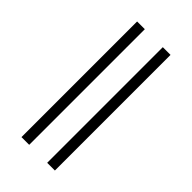

<svg xmlns="http://www.w3.org/2000/svg" viewBox="13 -617 634 634"><g transform="rotate(-45 330.0 -300.0)"><path d="M60 -222V-258H600V-222ZM60 -342V-378H600V-342Z"/></g></svg>

Font: Kalnia Expanded
Style: Regular
Weight: 400
Width: 7
Designer: Frida Medrano
Foundry: Frida Medrano
Version: Version 1.105